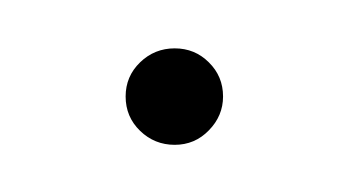

<svg xmlns="http://www.w3.org/2000/svg" viewBox="-20 -300 147 81"><path d="M33 -259.3Q33 -267.8 39.1 -273.7Q45.2 -279.6 53.7 -279.6Q62.2 -279.6 68.1 -273.7Q74.1 -267.8 74.1 -259.3Q74.1 -251.1 68.1 -245Q62.2 -238.9 53.7 -238.9Q45.2 -238.9 39.1 -244.8Q33 -250.7 33 -259.3Z"/></svg>

Font: 26F Galaxy Hebrew Ultra Light
Style: Regular
Weight: 200
Designer: C₂₉H₂₅N₃O₅
Version: Version 1.000